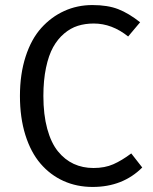

<svg xmlns="http://www.w3.org/2000/svg" viewBox="-20 -720 598 752"><path d="M341.8 -700.2Q401.9 -700.2 443.1 -684.1Q484.4 -668 528.8 -632.8L481.9 -577.1Q418.5 -627.9 347.2 -627.9Q313.5 -627.9 284.9 -618.9Q256.3 -609.9 231.2 -588.6Q206.1 -567.4 188.2 -535.4Q170.4 -503.4 160.2 -454.6Q149.9 -405.8 149.9 -344.2Q149.9 -271 165 -215.6Q180.2 -160.2 207 -127.2Q233.9 -94.2 268.8 -78.1Q303.7 -62 346.2 -62Q390.6 -62 423.8 -76.7Q457 -91.3 494.1 -119.1L537.1 -64Q460.9 12.2 342.8 12.2Q280.8 12.2 228.8 -11.2Q176.8 -34.7 138.7 -79.1Q100.6 -123.5 79.3 -191.4Q58.1 -259.3 58.1 -344.2Q58.1 -429.7 80.3 -498.3Q102.5 -566.9 141.6 -610.4Q180.7 -653.8 231.7 -677Q282.7 -700.2 341.8 -700.2Z"/></svg>

Font: Fira Sans Book
Style: Regular
Weight: 350
Designer: Carrois Corporate & Edenspiekermann AG
Foundry: Carrois Corporate GbR & Edenspiekermann AG
Version: Version 4.203;PS 004.203;hotconv 1.0.88;makeotf.lib2.5.64775